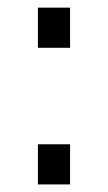

<svg xmlns="http://www.w3.org/2000/svg" viewBox="-20 -487 285 507"><path d="M80.1 0V-106H165V0ZM80.1 -360.8V-466.8H165V-360.8Z"/></svg>

Font: Syncopate
Style: Regular
Weight: 300
Width: 7
Designer: Astigmatic (AOETI)
Foundry: Astigmatic (AOETI)
Version: Version 001.000